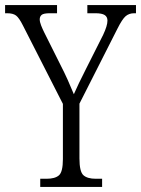

<svg xmlns="http://www.w3.org/2000/svg" viewBox="-26 -734 554 754"><path d="M132 0V-32H157Q190 -32 205.5 -45.5Q221 -59 221 -109V-326L64 -634Q49 -664 37 -673Q25 -682 2 -682H-6V-714H198V-682H170Q145 -682 137.5 -675.5Q130 -669 130 -658Q130 -648 135.5 -634Q141 -620 148 -606L211 -480Q227 -449 240 -420Q253 -391 264 -364Q272 -382 284 -407.5Q296 -433 312 -464L379 -597Q396 -633 396 -653Q396 -668 385 -675Q374 -682 349 -682H317V-714H508V-682H501Q481 -682 467.5 -670.5Q454 -659 435 -621L286 -327V-112Q286 -60 301.5 -46Q317 -32 350 -32H375V0Z"/></svg>

Font: Noto Serif Tamil Condensed Light
Style: Regular
Weight: 300
Width: 3
Designer: Indian Type Foundry, Tom Grace, and the Monotype Design Team
Foundry: Monotype Imaging Inc.
Version: Version 2.004; ttfautohint (v1.8.4.7-5d5b)